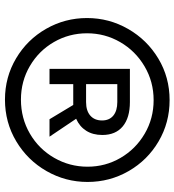

<svg xmlns="http://www.w3.org/2000/svg" viewBox="16 -746 720 793"><g transform="rotate(90 376.5 -349.0)"><path d="M731 -350Q731 -259 686 -180.5Q641 -102 563 -55.5Q485 -9 391 -9Q298 -9 220.5 -55Q143 -101 98.5 -179Q54 -257 54 -348Q54 -439 99 -517.5Q144 -596 221.5 -642.5Q299 -689 393 -689Q486 -689 563.5 -643.5Q641 -598 686 -520Q731 -442 731 -350ZM668 -350Q668 -424 631.5 -486.5Q595 -549 532 -586Q469 -623 393 -623Q317 -623 253.5 -585.5Q190 -548 153.5 -485Q117 -422 117 -348Q117 -274 153 -211.5Q189 -149 252 -112Q315 -75 391 -75Q468 -75 531.5 -112Q595 -149 631.5 -212.5Q668 -276 668 -350ZM470 -303 544 -193H472L413 -291H401H327V-193H264V-525H401Q466 -525 501.5 -495.5Q537 -466 537 -411Q537 -372 519.5 -344.5Q502 -317 470 -303ZM327 -344H401Q437 -344 457 -361.5Q477 -379 477 -410Q477 -440 457 -456.5Q437 -473 401 -473H327Z"/></g></svg>

Font: TypoPRO Montserrat Alternates
Style: Italic
Weight: 500
Italic angle: -11.3°
Designer: Julieta Ulanovsky
Foundry: Julieta Ulanovsky
Version: Version 6.001